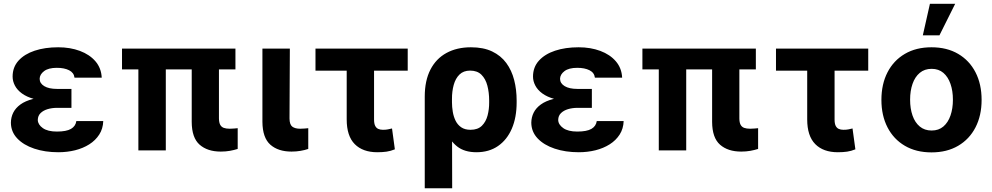

<svg xmlns="http://www.w3.org/2000/svg" viewBox="-20 -806 5319 1029"><path d="M253.2 -285.9H362.9V-228H285.5Q258.9 -228 235.4 -221.1Q212 -214.1 197.4 -199.8Q182.9 -185.4 182.5 -163Q183.2 -138.1 209.5 -119.5Q235.8 -100.9 284.8 -100.9Q335.6 -100.9 360.4 -115.2Q385.3 -129.6 389.2 -157.3H533.4Q532 -116.1 511.9 -84.9Q491.8 -53.6 458.5 -32.5Q425.1 -11.4 382.5 -0.7Q339.8 9.9 292.6 9.9Q221.2 9.9 163.5 -9.4Q105.8 -28.8 72.3 -64.3Q38.7 -99.8 38.4 -148.4Q38.7 -177.6 51.1 -202.4Q63.6 -227.3 89.5 -246.1Q115.4 -264.9 156.1 -275.4Q196.7 -285.9 253.2 -285.9ZM362.9 -264.9H253.2Q200.6 -264.9 161.9 -275.7Q123.2 -286.6 97.8 -305Q72.4 -323.5 60 -347.1Q47.6 -370.7 47.6 -395.6Q47.6 -446 79.2 -481Q110.8 -516 165.8 -534.3Q220.9 -552.6 291.9 -552.6Q356.2 -552.6 408.2 -533.2Q460.2 -513.8 491.5 -477.5Q522.7 -441.1 525.2 -389.9H379.3Q376.1 -416.5 350.3 -429.5Q324.6 -442.5 284.4 -442.5Q239.3 -442.5 216.1 -424.7Q192.8 -407 192.5 -383.5Q192.8 -359 217.3 -344.3Q241.8 -329.5 285.5 -329.5H362.9Z M1241.8 -545.5V-433.9H633.9V-545.5ZM868.6 -545.5V0H721.6V-545.5ZM1007.5 -545.5H1153.4V-170.8Q1153.8 -149.1 1160.2 -137.3Q1166.5 -125.4 1179.3 -120.7Q1192.1 -116.1 1211.3 -116.1Q1223.7 -116.1 1234.7 -117.2Q1245.7 -118.3 1253.9 -119V-7.8Q1235.1 -1.8 1212.5 2.3Q1190 6.4 1163.4 6.4Q1092 6.4 1049.9 -30.5Q1007.8 -67.5 1007.5 -152.7Z M1386.4 -545.5H1533.4L1531.6 -170.8Q1532 -138.1 1546.7 -127.1Q1561.4 -116.1 1589.1 -116.1Q1603.3 -116.1 1613.6 -117.2Q1623.9 -118.3 1632.1 -119V-7.8Q1613.3 -1.4 1590.4 2.5Q1567.5 6.4 1542.3 6.4Q1470.9 6.4 1429 -30.5Q1387.1 -67.5 1386.4 -152.7Z M2165.1 -545.5V-427.2H1670.8V-545.5ZM1838.1 -545.5H1984.7V-165.5Q1984.7 -143.8 1990.6 -131.9Q1996.4 -120 2007.1 -115.2Q2017.8 -110.4 2032 -110.4Q2048.7 -110.4 2058.9 -112.6Q2069.2 -114.7 2081 -117.5L2096.2 -5.7Q2073.5 3.6 2052 6.7Q2030.5 9.9 2002.1 9.9Q1924.4 9.9 1881.2 -33.6Q1838.1 -77.1 1838.1 -166.2Z M2256.4 203.1V-288.4Q2256.4 -373.9 2286.8 -432.9Q2317.1 -491.8 2372.9 -522.2Q2428.6 -552.6 2503.9 -552.6Q2571 -552.6 2617.7 -530.2Q2664.4 -507.8 2693.4 -468.4Q2722.3 -429 2735.6 -377.3Q2748.9 -325.6 2748.9 -267V-257.1Q2748.9 -176.8 2723.2 -116.8Q2697.4 -56.8 2649.1 -23.4Q2600.9 9.9 2533.4 9.9Q2469.5 9.9 2430.4 -20.8Q2391.3 -51.5 2369.5 -106Q2347.7 -160.5 2334.9 -232.6L2402.3 -257.8Q2402.3 -233 2406.6 -207Q2410.9 -181.1 2421.5 -159.3Q2432.2 -137.4 2451.7 -123.9Q2471.2 -110.4 2501.8 -110.4Q2540.8 -110.4 2562.7 -132.1Q2584.5 -153.8 2593.2 -187.5Q2601.9 -221.2 2601.6 -257.1V-267Q2601.6 -310.4 2592 -346.9Q2582.4 -383.5 2560.2 -405.5Q2538 -427.6 2499.6 -427.6Q2464.1 -427.6 2442.6 -406.6Q2421.2 -385.7 2411.6 -350.9Q2402 -316.1 2402.3 -274.5L2403.4 203.1Z M3042.3 -285.9H3152V-228H3074.6Q3047.9 -228 3024.5 -221.1Q3001.1 -214.1 2986.5 -199.8Q2971.9 -185.4 2971.6 -163Q2972.3 -138.1 2998.6 -119.5Q3024.9 -100.9 3073.9 -100.9Q3124.6 -100.9 3149.5 -115.2Q3174.4 -129.6 3178.3 -157.3H3322.4Q3321 -116.1 3301 -84.9Q3280.9 -53.6 3247.5 -32.5Q3214.1 -11.4 3171.5 -0.7Q3128.9 9.9 3081.7 9.9Q3010.3 9.9 2952.6 -9.4Q2894.9 -28.8 2861.3 -64.3Q2827.8 -99.8 2827.4 -148.4Q2827.8 -177.6 2840.2 -202.4Q2852.6 -227.3 2878.6 -246.1Q2904.5 -264.9 2945.1 -275.4Q2985.8 -285.9 3042.3 -285.9ZM3152 -264.9H3042.3Q2989.7 -264.9 2951 -275.7Q2912.3 -286.6 2886.9 -305Q2861.5 -323.5 2849.1 -347.1Q2836.6 -370.7 2836.6 -395.6Q2836.6 -446 2868.3 -481Q2899.9 -516 2954.9 -534.3Q3009.9 -552.6 3081 -552.6Q3145.2 -552.6 3197.3 -533.2Q3249.3 -513.8 3280.5 -477.5Q3311.8 -441.1 3314.3 -389.9H3168.3Q3165.1 -416.5 3139.4 -429.5Q3113.6 -442.5 3073.5 -442.5Q3028.4 -442.5 3005.1 -424.7Q2981.9 -407 2981.5 -383.5Q2981.9 -359 3006.4 -344.3Q3030.9 -329.5 3074.6 -329.5H3152Z M4030.9 -545.5V-433.9H3422.9V-545.5ZM3657.7 -545.5V0H3510.7V-545.5ZM3796.5 -545.5H3942.5V-170.8Q3942.8 -149.1 3949.2 -137.3Q3955.6 -125.4 3968.4 -120.7Q3981.2 -116.1 4000.4 -116.1Q4012.8 -116.1 4023.8 -117.2Q4034.8 -118.3 4043 -119V-7.8Q4024.1 -1.8 4001.6 2.3Q3979 6.4 3952.4 6.4Q3881 6.4 3839 -30.5Q3796.9 -67.5 3796.5 -152.7Z M4633.2 -545.5V-427.2H4138.8V-545.5ZM4306.1 -545.5H4452.8V-165.5Q4452.8 -143.8 4458.6 -131.9Q4464.5 -120 4475.1 -115.2Q4485.8 -110.4 4500 -110.4Q4516.7 -110.4 4527 -112.6Q4537.3 -114.7 4549 -117.5L4564.3 -5.7Q4541.5 3.6 4520.1 6.7Q4498.6 9.9 4470.2 9.9Q4392.4 9.9 4349.3 -33.6Q4306.1 -77.1 4306.1 -166.2Z M4972.3 10.7Q4889.6 10.7 4829.4 -24.7Q4769.2 -60 4736.5 -123.4Q4703.8 -186.8 4703.8 -270.6Q4703.8 -355.1 4736.5 -418.5Q4769.2 -481.9 4829.4 -517.2Q4889.6 -552.6 4972.3 -552.6Q5055 -552.6 5115.2 -517.2Q5175.4 -481.9 5208.1 -418.5Q5240.8 -355.1 5240.8 -270.6Q5240.8 -186.8 5208.1 -123.4Q5175.4 -60 5115.2 -24.7Q5055 10.7 4972.3 10.7ZM4973 -106.5Q5010.7 -106.5 5035.9 -128Q5061.1 -149.5 5074 -186.8Q5087 -224.1 5087 -271.7Q5087 -319.2 5074 -356.5Q5061.1 -393.8 5035.9 -415.5Q5010.7 -437.1 4973 -437.1Q4935 -437.1 4909.3 -415.5Q4883.5 -393.8 4870.6 -356.5Q4857.6 -319.2 4857.6 -271.7Q4857.6 -224.1 4870.6 -186.8Q4883.5 -149.5 4909.3 -128Q4935 -106.5 4973 -106.5ZM4925.8 -616.8 4963.8 -785.5H5099.1L5014.9 -616.8Z"/></svg>

Font: InterMG
Style: Bold
Weight: 700
Designer: Rasmus Andersson
Foundry: rsms
Version: Version 3.019;December 26, 2023;FontCreator 15.0.0.2955 64-b